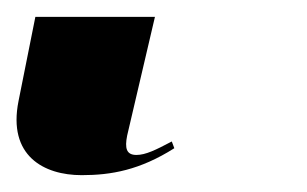

<svg xmlns="http://www.w3.org/2000/svg" viewBox="-36 32 364 228"><path d="M61 240C96 240 130 234 171 208L168 200C149 210 137 216 126 216C114 216 112 208 115 193L148 52H6L-14 152C-27 217 16 240 61 240Z"/></svg>

Font: Noto Serif Display Condensed
Style: Bold Italic
Weight: 700
Width: 3
Italic angle: -12°
Designer: Monotype Design Team
Foundry: Monotype Imaging Inc.
Version: Version 2.009